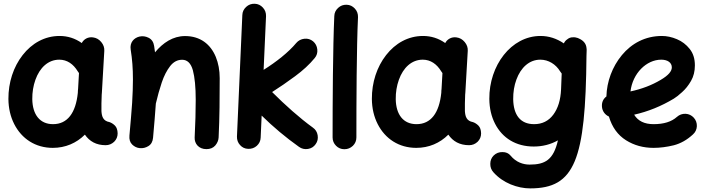

<svg xmlns="http://www.w3.org/2000/svg" viewBox="-20 -750 3859 1048"><path d="M556.6 42.5C574.7 42.5 589.8 36.1 603 23.9C615.7 11.2 622.1 -3.9 622.1 -22C621.6 -41 616.7 -55.2 607.4 -64.5C598.1 -73.7 587.9 -80.1 577.6 -83.5C542.5 -89.8 535.6 -114.3 533.7 -143.6C533.2 -153.8 533.2 -167.5 533.7 -185.5C534.2 -203.6 534.7 -219.2 535.2 -233.4C535.6 -237.3 535.6 -241.2 536.1 -244.6L549.3 -472.7C550.3 -489.7 544.9 -505.9 532.7 -520.5C520.5 -535.2 505.9 -543.5 487.8 -545.9C460.9 -549.8 437.5 -536.6 426.3 -515.1C389.6 -541 349.1 -553.7 305.2 -553.7C223.6 -553.7 153.8 -513.7 103.5 -449.2C53.2 -384.8 25.4 -299.8 25.9 -210C26.4 -158.7 37.1 -113.3 57.6 -72.8C98.6 7.8 173.8 57.1 268.1 57.1C336.9 57.1 397 31.2 443.4 -15.1C468.3 21.5 505.4 42.5 556.6 42.5ZM269.5 -72.3C197.8 -72.3 157.7 -124 156.2 -208.5C155.8 -246.1 161.6 -281.7 173.3 -314.5C196.8 -380.4 242.7 -424.3 303.7 -424.3C346.2 -424.3 380.4 -400.4 404.3 -360.8C406.2 -357.4 408.7 -354 411.1 -351.1L406.2 -264.2C405.8 -261.7 405.3 -258.8 405.3 -255.9C404.8 -252 404.8 -247.6 404.8 -243.2C393.6 -133.3 348.1 -72.3 269.5 -72.3Z M686.5 -10.3C684.6 10.7 689.5 27.3 701.7 39.1C713.4 50.3 727.1 57.1 743.2 58.6C759.3 60.1 774.9 56.6 790 47.4C805.2 38.1 813.5 22.9 815.4 2C821.8 -70.3 827.1 -131.3 830.6 -184.6C839.8 -224.1 850.6 -262.7 862.8 -299.3C875 -335.9 890.6 -365.7 908.7 -389.2C926.8 -412.1 948.2 -423.8 974.1 -423.8C1002.4 -423.8 1022 -404.8 1032.7 -366.7C1043 -328.1 1048.3 -274.4 1048.3 -205.6C1048.3 -143.1 1046.4 -77.1 1042.5 0.5C1041 34.2 1064.9 64 1106.4 64C1127 64 1143.1 57.6 1154.8 44.4C1166 31.2 1172.4 16.6 1173.3 0.5C1178.7 -108.9 1179.2 -219.7 1179.2 -323.7C1179.2 -366.2 1171.9 -405.3 1157.7 -439.9C1128.9 -509.3 1072.3 -553.2 990.2 -553.2C923.8 -553.2 869.6 -516.6 826.2 -464.4C824.7 -475.6 823.2 -486.8 821.3 -499C817.9 -521 807.6 -535.6 791 -543.9C774.4 -552.2 757.8 -554.2 740.7 -550.3C711.4 -543 687 -518.6 693.4 -479C701.7 -426.8 705.6 -377.9 705.6 -315.9C705.6 -279.3 704.1 -236.3 701.2 -188C697.8 -139.2 692.9 -80.1 686.5 -10.3Z M1703.1 36.6C1713.4 22.5 1716.8 6.3 1713.9 -11.7C1710.9 -29.8 1702.1 -43.5 1687.5 -53.7C1614.7 -106.4 1536.1 -176.8 1465.3 -247.6C1505.9 -273.4 1547.9 -302.2 1590.8 -334C1633.8 -365.7 1669.4 -398.4 1697.8 -433.1C1709 -446.3 1713.9 -462.4 1711.9 -480.5C1710 -498.5 1702.1 -513.2 1689 -524.4C1675.3 -535.6 1659.7 -540.5 1641.6 -538.6C1623.5 -536.6 1608.4 -528.8 1597.2 -515.6C1554.7 -464.4 1487.3 -411.6 1418.9 -368.7L1432.1 -661.6C1432.6 -679.7 1427.2 -695.3 1415 -708.5C1402.8 -721.7 1388.2 -729 1370.1 -729.5C1352.1 -730 1336.9 -724.6 1323.7 -712.4C1310.5 -700.2 1303.2 -685.5 1302.7 -667.5L1273.4 -4.9C1272.9 13.2 1278.3 28.8 1290.5 42C1302.2 55.2 1316.9 62 1335 62.5C1353 63 1368.7 57.6 1381.8 45.9C1395 33.7 1402.3 19 1402.8 1L1408.2 -119.1C1471.2 -57.1 1540 0.5 1612.3 51.8C1626.5 62 1643.1 65.9 1661.1 63C1679.2 60.1 1692.9 51.3 1703.1 36.6Z M1872.1 -724.1C1854 -724.6 1838.9 -719.2 1825.7 -707C1812.5 -694.8 1805.2 -680.2 1804.7 -662.1C1796.9 -493.7 1795.4 -190.4 1795.4 0C1795.4 18.1 1801.8 33.2 1814.5 45.9C1826.7 58.1 1841.8 64.5 1859.9 64.5C1877.9 64.5 1893.1 58.1 1906.2 45.9C1918.9 33.2 1925.3 18.1 1925.3 0C1925.3 -189.5 1926.3 -494.1 1934.1 -656.2C1934.6 -674.3 1929.2 -689.9 1917 -703.1C1904.8 -716.3 1890.1 -723.6 1872.1 -724.1Z M2540.5 42.5C2558.6 42.5 2573.7 36.1 2586.9 23.9C2599.6 11.2 2606 -3.9 2606 -22C2605.5 -41 2600.6 -55.2 2591.3 -64.5C2582 -73.7 2571.8 -80.1 2561.5 -83.5C2526.4 -89.8 2519.5 -114.3 2517.6 -143.6C2517.1 -153.8 2517.1 -167.5 2517.6 -185.5C2518.1 -203.6 2518.6 -219.2 2519 -233.4C2519.5 -237.3 2519.5 -241.2 2520 -244.6L2533.2 -472.7C2534.2 -489.7 2528.8 -505.9 2516.6 -520.5C2504.4 -535.2 2489.7 -543.5 2471.7 -545.9C2444.8 -549.8 2421.4 -536.6 2410.2 -515.1C2373.5 -541 2333 -553.7 2289.1 -553.7C2207.5 -553.7 2137.7 -513.7 2087.4 -449.2C2037.1 -384.8 2009.3 -299.8 2009.8 -210C2010.3 -158.7 2021 -113.3 2041.5 -72.8C2082.5 7.8 2157.7 57.1 2252 57.1C2320.8 57.1 2380.9 31.2 2427.2 -15.1C2452.1 21.5 2489.3 42.5 2540.5 42.5ZM2253.4 -72.3C2181.6 -72.3 2141.6 -124 2140.1 -208.5C2139.6 -246.1 2145.5 -281.7 2157.2 -314.5C2180.7 -380.4 2226.6 -424.3 2287.6 -424.3C2330.1 -424.3 2364.3 -400.4 2388.2 -360.8C2390.1 -357.4 2392.6 -354 2395 -351.1L2390.1 -264.2C2389.6 -261.7 2389.2 -258.8 2389.2 -255.9C2388.7 -252 2388.7 -247.6 2388.7 -243.2C2377.4 -133.3 2332 -72.3 2253.4 -72.3Z M3182.1 -472.7C3182.6 -478 3182.1 -483.4 3181.2 -488.8C3179.2 -509.3 3167.5 -525.4 3146.5 -536.6C3138.2 -541.5 3129.9 -544.4 3120.6 -545.9C3116.2 -546.4 3112.3 -546.9 3107.9 -546.4C3096.2 -546.9 3085.4 -543 3076.2 -535.2C3067.9 -529.8 3062 -522.5 3057.6 -513.2C3018.1 -540 2975.6 -553.7 2930.2 -553.7C2769.5 -553.7 2649.4 -391.6 2650.9 -210C2651.4 -158.7 2662.1 -113.8 2682.1 -74.7C2722.2 3.4 2795.9 49.8 2893.1 49.8C2941.4 49.8 2985.4 38.6 3025.4 16.1C3001 122.6 2955.6 148.4 2870.6 148.4C2835.4 148.4 2796.4 135.3 2767.1 99.6C2756.3 86.4 2741.7 80.1 2723.1 80.1C2704.1 79.6 2688 85.9 2674.8 98.6C2662.6 110.8 2656.2 126 2656.2 144C2655.8 162.1 2661.6 177.7 2673.8 190.9C2699.7 219.7 2731 241.2 2767.1 256.3C2803.2 271 2838.9 278.3 2874 278.3C3117.2 278.3 3176.3 125 3181.2 -445.8ZM2895.5 -72.3C2819.8 -72.3 2782.7 -123 2781.2 -208.5C2780.8 -247.1 2786.6 -283.2 2798.8 -315.9C2822.8 -381.3 2869.1 -424.3 2929.2 -424.3C2973.6 -424.3 3013.7 -399.4 3037.1 -360.8C3039.6 -356.4 3042.5 -352.5 3045.9 -348.6L3042.5 -262.7C3040 -204.6 3025.9 -158.7 3000 -124C2974.1 -89.4 2939 -72.3 2895.5 -72.3Z M3762.2 -16.1C3775.4 -27.8 3782.7 -43 3783.7 -61C3784.2 -79.1 3778.8 -94.2 3767.1 -107.4C3754.9 -120.6 3740.2 -127.9 3722.2 -128.9C3704.1 -129.4 3688.5 -124 3675.3 -112.3C3645.5 -85.4 3603 -72.3 3547.4 -72.3C3497.6 -72.3 3462.4 -89.4 3441.4 -124C3517.6 -141.1 3589.4 -170.4 3657.7 -211.4C3669.9 -218.8 3685.1 -230.5 3703.1 -247.1C3721.2 -263.2 3737.8 -283.7 3752 -308.6C3766.1 -333 3772.9 -361.3 3772.9 -393.1C3772.9 -429.2 3763.7 -459 3744.6 -482.9C3725.6 -506.8 3702.6 -524.4 3674.8 -536.1C3647 -547.9 3619.6 -553.7 3592.8 -553.7C3501.5 -553.7 3427.2 -512.7 3374.5 -449.2C3321.8 -385.7 3292 -304.2 3290 -223.6C3272 -209.5 3264.2 -191.4 3265.6 -168.5C3267.1 -143.6 3282.2 -123.5 3303.7 -113.8C3320.8 -55.7 3352.1 -12.7 3397 15.6C3441.4 43.5 3491.7 57.1 3547.4 57.1C3583 57.1 3620.1 52.2 3657.7 43C3695.3 33.2 3730 13.7 3762.2 -16.1ZM3589.4 -424.3C3624 -424.3 3647 -408.2 3647 -382.3C3647 -361.3 3629.4 -339.4 3586.4 -314C3538.1 -285.2 3483.4 -264.2 3421.4 -251C3433.1 -349.6 3508.3 -424.3 3589.4 -424.3Z"/></svg>

Font: Mikhak
Style: Bold
Weight: 700
Designer: Amin Abedi
Version: Version 3.2